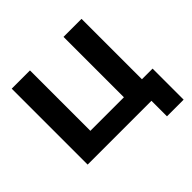

<svg xmlns="http://www.w3.org/2000/svg" viewBox="-195 -865 1198 1198"><g transform="rotate(-45 403.5 -266.5)"><path d="M64 0H627V137H774V-137H680V-670H521V-137H225V-670H64Z"/></g></svg>

Font: LT Wave Text Black
Style: Regular
Weight: 900
Designer: Daniel Lyons
Version: Version 2.5 (Glyphs App)